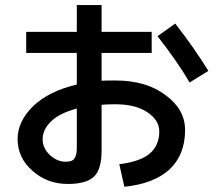

<svg xmlns="http://www.w3.org/2000/svg" viewBox="-20 -670 852 741"><path d="M81.1 -465.8V-546.9H276.4V-650.4H372.1V-546.9H565.4V-465.8H372.1V-358.4Q382.8 -359.4 424.8 -359.4Q544.9 -359.4 619.1 -302.7Q694.3 -248 694.3 -168Q694.3 -73.2 634.8 -16.6Q574.2 39.1 460 50.8L440.4 -36.1Q522.5 -46.9 557.6 -77.1Q594.7 -108.4 594.7 -163.1Q594.7 -206.1 548.8 -236.8Q502.9 -267.6 424.8 -267.6Q392.6 -267.6 372.1 -265.6V-89.8Q372.1 -16.6 342.8 11.7Q312.5 40 242.2 40Q162.1 40 105.5 -10.7Q48.8 -59.6 47.9 -132.8Q47.9 -202.1 108.4 -260.7Q168.9 -318.4 276.4 -343.8V-465.8ZM587.9 -530.3 656.2 -579.1Q724.6 -492.2 784.2 -396.5L711.9 -351.6Q663.1 -434.6 587.9 -530.3ZM276.4 -251Q210 -233.4 177.7 -202.1Q144.5 -169.9 144.5 -132.8Q144.5 -98.6 171.9 -72.3Q200.2 -45.9 232.4 -45.9Q258.8 -45.9 265.6 -56.6Q275.4 -66.4 276.4 -94.7Z"/></svg>

Font: RobotoJAA
Style: Medium
Weight: 500
Version: Version 2.05; 2016-11-05